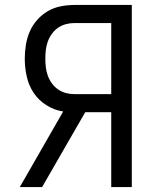

<svg xmlns="http://www.w3.org/2000/svg" viewBox="-20 -755 640 775"><path d="M60 0 235 -305Q200 -310 168 -330Q136 -350 116 -380Q96 -410 88 -446Q80 -482 80 -518Q80 -546 84.5 -574Q89 -602 100 -627.5Q111 -653 130 -674.5Q149 -696 173 -710Q197 -724 225 -729.5Q253 -735 281 -735H512V0H429V-302H324L150 0ZM281 -375H429V-662H281Q263 -662 246 -657.5Q229 -653 214.5 -643Q200 -633 189.5 -618.5Q179 -604 173 -587.5Q167 -571 165 -553.5Q163 -536 163 -518Q163 -501 165 -483.5Q167 -466 173 -449.5Q179 -433 189.5 -418.5Q200 -404 214.5 -394Q229 -384 246 -379.5Q263 -375 281 -375Z"/></svg>

Font: Iosevka Meiseki Sans
Style: Regular
Weight: 400
Monospace: yes
Designer: Belleve Invis
Foundry: Belleve Invis
Version: Version 11.2.6; ttfautohint (v1.8.4)